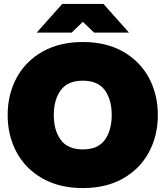

<svg xmlns="http://www.w3.org/2000/svg" viewBox="-20 -946 843 978"><path d="M19 -360Q19 -465 64.5 -549.5Q110 -634 196.5 -683Q283 -732 402 -732Q521 -732 607 -683Q693 -634 738.5 -549.5Q784 -465 784 -360Q784 -255 738.5 -170.5Q693 -86 607 -37Q521 12 402 12Q283 12 196.5 -37Q110 -86 64.5 -170.5Q19 -255 19 -360ZM402 -185Q479 -185 514 -233.5Q549 -282 549 -360Q549 -438 514 -486.5Q479 -535 402 -535Q325 -535 289.5 -486.5Q254 -438 254 -360Q254 -282 289.5 -233.5Q325 -185 402 -185ZM637 -780H459L402 -835L345 -780H167L297 -926H507Z"/></svg>

Font: Aspekta 1000
Style: Regular
Weight: 1000
Designer: Ivo Dolenc
Version: Version 2.000